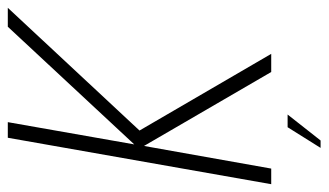

<svg xmlns="http://www.w3.org/2000/svg" viewBox="-211 -520 842 492"><g transform="rotate(-90 210.0 -274.0)"><path d="M-16 0H24L82 -326L271.5 0H318L121.5 -337.5L436 -675H387.5L86 -351L143 -675H103ZM77 126.5H96L162.5 42H130Z"/></g></svg>

Font: Anybody SemiCondensed ExtraLight
Style: Italic
Weight: 250
Width: 4
Italic angle: -10°
Version: Version 1.113;gftools[0.9.25]